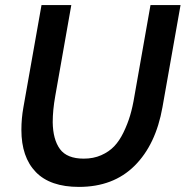

<svg xmlns="http://www.w3.org/2000/svg" viewBox="-20 -720 729 754"><path d="M290 14Q177 14 120.5 -44.5Q64 -103 64 -210Q64 -255 72 -299L143 -700H260L197 -343Q187 -287 187 -240Q188 -172 215.5 -134.5Q243 -97 309 -97Q347 -97 377.5 -110.5Q408 -124 428.5 -145.5Q449 -167 465 -200Q481 -233 491 -266.5Q501 -300 508 -343L571 -700H689L618 -299Q592 -152 508.5 -69Q425 14 290 14Z"/></svg>

Font: Cabin
Style: SemiBold Italic
Weight: 600
Designer: Pablo Impallari
Foundry: Pablo Impallari. www.impallari.com Igino Marini. www.ikern.com
Version: Version 1.005